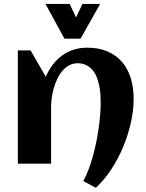

<svg xmlns="http://www.w3.org/2000/svg" viewBox="-20 -815 726 956"><path d="M645.5 -323.2Q645.5 -266.1 631.6 -204.1Q617.7 -142.1 592.8 -82.5Q567.9 -22.9 533.2 29.5Q498.5 82 457 120.1L395 86.4Q408.2 62 419.9 31.7Q431.6 1.5 441.2 -32.5Q450.7 -66.4 458.3 -102.5Q465.8 -138.7 470.9 -174.1Q476.1 -209.5 478.8 -242.9Q481.4 -276.4 481.4 -305.2Q481.4 -324.2 480 -345.9Q478.5 -367.7 473.9 -389.4Q469.2 -411.1 461.4 -431.2Q453.6 -451.2 440.7 -466.3Q427.7 -481.4 409.4 -490.7Q391.1 -500 366.2 -500Q341.8 -500 322.8 -489Q303.7 -478 289.1 -460.2Q274.4 -442.4 263.9 -419.4Q253.4 -396.5 246.8 -372.3Q240.2 -348.1 237.3 -324.7Q234.4 -301.3 234.4 -282.7V0H68.8V-564H132.3L208 -432.6Q221.7 -465.3 242.2 -492.2Q262.7 -519 288.6 -538.1Q314.5 -557.1 345.9 -567.4Q377.4 -577.6 414.1 -577.6Q472.7 -577.6 516.1 -558.6Q559.6 -539.6 588.4 -505.6Q617.2 -471.7 631.3 -425Q645.5 -378.4 645.5 -323.2ZM478.5 -795.4 381.3 -622.6H300.8L206.5 -795.4H326.7L358.9 -728.5L390.6 -795.4Z"/></svg>

Font: Aclonica
Style: Regular
Weight: 400
Designer: Astigmatic (AOETI)
Foundry: Astigmatic (AOETI)
Version: Version 1.000